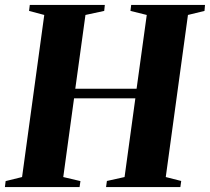

<svg xmlns="http://www.w3.org/2000/svg" viewBox="-30 -763 856 783"><path d="M-10 0 -7 -24.5 60 -41 150.5 -702 88.5 -718.5 91.5 -743H397.5L395 -718.5L318.5 -702L277 -401H527L568.5 -702L502 -718.5L505 -743H806L804 -718.5L736.5 -702L646 -41L709 -25L705.5 0H402.5L406 -25L478 -41L522 -362H272L228 -41L298 -24.5L294.5 0Z"/></svg>

Font: Merriweather 120pt ExtraBold
Style: Italic
Weight: 800
Italic angle: -7.8°
Version: Version 2.101